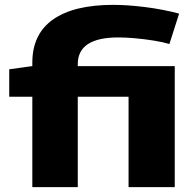

<svg xmlns="http://www.w3.org/2000/svg" viewBox="-20 -770 805 790"><path d="M113 0V-372H18V-485L113 -498V-512Q113 -630 198.5 -690Q284 -750 446 -750Q504 -750 576.5 -741Q649 -732 717 -714L677 -589Q650 -597 612.5 -603Q575 -609 536.5 -612.5Q498 -616 467 -616Q300 -616 300 -506V-498H699V0H509V-372H300V0Z"/></svg>

Font: Georama Extended
Style: Bold
Weight: 700
Width: 7
Designer: Jean-Baptiste Levee
Foundry: Production Type
Version: Version 1.000